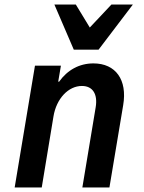

<svg xmlns="http://www.w3.org/2000/svg" viewBox="-20 -831 640 851"><path d="M45 0H165L217 -315C230 -394 283 -450 343 -450C391 -450 414 -414 404 -355L345 0H465L526 -365C545 -477 493 -550 394 -550C332 -550 279 -521 242 -469H238L250 -540H135ZM307 -611H417L569 -811H474L378 -709L316 -811H221Z"/></svg>

Font: CommitMono
Style: Bold Italic
Weight: 700
Monospace: yes
Designer: Eigil Nikolajsen
Foundry: Eigil Nikolajsen
Version: Version 1.143